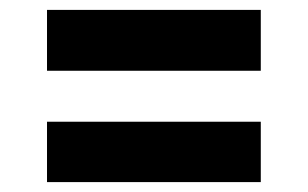

<svg xmlns="http://www.w3.org/2000/svg" viewBox="-20 -484 622 388"><path d="M75 -341V-464H507V-341ZM75 -116V-238H507V-116Z"/></svg>

Font: DM Sans 16pt ExtraBold
Style: Regular
Weight: 800
Version: Version 4.004;gftools[0.9.30]